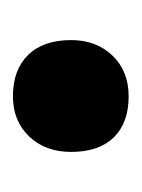

<svg xmlns="http://www.w3.org/2000/svg" viewBox="19 -491 219 297"><g transform="rotate(-90 128.5 -342.5)"><path d="M128 -253Q87 -253 64.5 -276Q42 -299 42 -342Q42 -382 66 -407Q90 -432 128 -432Q169 -432 192 -408.5Q215 -385 215 -342Q215 -303 191 -278Q167 -253 128 -253Z"/></g></svg>

Font: Lexend
Style: Bold
Weight: 700
Designer: Bonnie Shaver-Troup, Thomas Jockin
Foundry: Lexend
Version: Version 1.007; ttfautohint (v1.8.3)